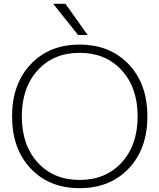

<svg xmlns="http://www.w3.org/2000/svg" viewBox="-20 -973 833 1003"><path d="M322 -953 438 -790H388L258 -953ZM652.5 -93Q555 10 396 10Q237 10 140 -93Q43 -196 43 -365Q43 -534 140 -637Q237 -740 396 -740Q555 -740 652.5 -637Q750 -534 750 -365Q750 -196 652.5 -93ZM177 -124Q260 -33 396 -33Q532 -33 615.5 -124Q699 -215 699 -365Q699 -515 615.5 -606Q532 -697 396 -697Q260 -697 177 -606Q94 -515 94 -365Q94 -215 177 -124Z"/></svg>

Font: M PLUS 1p Light
Style: Regular
Weight: 300
Version: Version 1.061